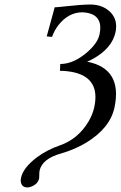

<svg xmlns="http://www.w3.org/2000/svg" viewBox="-20 -678 530 843"><path d="M101.1 145Q75.2 145 71.3 120.1Q70.3 111.8 72.3 103Q81.5 58.6 142.1 12.7Q186 -20 243.7 -40Q322.3 -67.4 368.2 -143.6Q387.2 -175.8 394 -208Q420.9 -333.5 304.7 -360.4Q276.4 -366.7 243.2 -367.2L244.6 -397Q304.7 -397 366.2 -451.7Q409.2 -490.2 417 -526.9Q433.6 -604.5 368.7 -620.6Q355.5 -623.5 341.8 -624Q280.8 -624 236.3 -567.4Q218.3 -543.9 208.5 -516.1L185.1 -518.1L220.2 -646Q231 -646 265.1 -649.9Q333.5 -657.7 376 -658.2Q432.1 -658.2 466.3 -623Q498 -589.4 487.3 -537.1Q471.7 -464.4 384.3 -417.5Q372.6 -411.1 362.3 -407.2Q518.1 -377 482.9 -207Q463.9 -116.2 359.4 -52.2Q307.6 -21 247.1 -3.9Q166 19 153.8 70.8Q152.3 78.6 152.3 94.2Q152.3 103 151.9 105Q146.5 130.4 116.7 141.6Q107.9 145 101.1 145Z"/></svg>

Font: Linux Biolinum Capitals O
Style: Italic Samll Caps
Weight: 400
Italic angle: -12°
Designer: Philipp H. Poll
Foundry: Philipp H. Poll
Version: Version 0.6.2